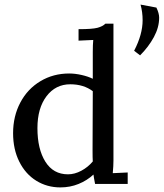

<svg xmlns="http://www.w3.org/2000/svg" viewBox="-20 -795 713 836"><path d="M673 -718Q673 -676 650 -633.5Q627 -591 590 -554L564 -574Q601 -645 601 -707Q601 -742 592 -775L661 -762Q673 -737 673 -718ZM471 -41 536 -44V6H394Q388 -25 387 -35Q359 -9 322 6Q285 21 243 21Q185 21 138 -8Q91 -37 64 -91Q37 -145 37 -215Q37 -289 68.5 -348.5Q100 -408 156 -441.5Q212 -475 281 -475Q307 -475 335.5 -468.5Q364 -462 384 -452V-568Q384 -600 386 -621L322 -618V-668H323Q382 -668 404.5 -674Q427 -680 439 -692H474V-96Q474 -73 471 -41ZM383 -140 384 -398Q344 -428 286 -428Q222 -428 182.5 -376Q143 -324 143 -237Q143 -146 177.5 -91Q212 -36 276 -36Q305 -36 334 -51.5Q363 -67 384 -92Q383 -107 383 -140Z"/></svg>

Font: Sumana
Style: Regular
Weight: 400
Designer: Cyreal, Alexei Vanyashin (Devanagari), Olga Karpushina (Latin)
Foundry: Cyreal
Version: Version 1.015;PS 001.015;hotconv 1.0.70;makeotf.lib2.5.58329